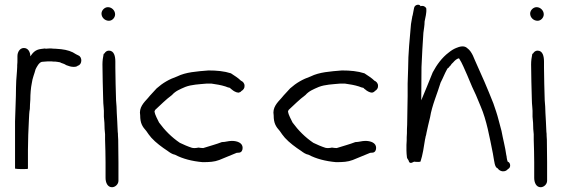

<svg xmlns="http://www.w3.org/2000/svg" viewBox="-20 -706 2355 804"><path d="M43 0C47 1 56 2 68 2H74C88 2 97 2 97 0V-78C97 -120 99 -162 101 -203C102 -220 102 -236 105 -250C105 -262 106 -275 107 -289C107 -311 109 -338 113 -357C116 -380 124 -396 129 -416C134 -426 143 -444 155 -447C159 -447 163 -448 167 -448C171 -448 176 -449 181 -449H195C201 -448 206 -448 212 -448C215 -448 218 -447 220 -447C224 -446 228 -446 232 -445L235 -443C239 -442 244 -440 249 -438L258 -433C268 -429 278 -426 288 -426C296 -426 302 -427 306 -431C324 -435 326 -467 308 -474L298 -479C281 -491 261 -497 236 -500C228 -501 220 -501 212 -502C206 -502 201 -502 195 -503C187 -503 179 -503 172 -502C171 -502 169 -503 168 -503C162 -502 157 -502 152 -501C128 -498 118 -486 107 -470C107 -488 98 -505 80 -505C63 -505 53 -488 53 -471V-456C53 -449 53 -441 52 -433V-426C52 -420 51 -414 51 -408C50 -395 49 -382 48 -368C48 -359 47 -349 47 -339C47 -294 44 -245 43 -198Z M405 -649C405 -633 419 -619 436 -619C450 -619 462 -632 462 -646C462 -662 448 -676 432 -676C418 -676 405 -663 405 -649ZM409 -436C409 -388 411 -340 412 -292C412 -280 413 -268 414 -257L415 -242V-217C417 -201 418 -182 418 -166C419 -159 419 -151 420 -144V-121C421 -89 422 -57 422 -26V39C422 58 430 78 449 78C463 78 476 65 476 51V-26C476 -58 475 -90 475 -121L474 -138C474 -143 474 -149 473 -154C473 -166 471 -184 471 -197C470 -209 470 -221 469 -233C469 -241 468 -250 468 -260C467 -268 467 -277 466 -286C465 -331 463 -377 463 -422V-448C463 -470 458 -494 436 -494C428 -494 421 -489 418 -483C417 -482 415 -481 414 -480C411 -466 409 -451 409 -436Z M567 -223C567 -190 576 -176 593 -157C599 -148 606 -138 614 -129C632 -109 659 -89 682 -74C690 -68 701 -60 713 -58C745 -41 784 -31 828 -27C857 -27 877 -28 898 -36C921 -45 948 -57 971 -66L983 -67C992 -69 996 -77 996 -87C996 -108 973 -116 951 -116C936 -116 924 -111 909 -111C886 -102 856 -94 831 -86C824 -86 818 -87 811 -88C806 -87 801 -86 796 -86C792 -86 788 -86 784 -87C768 -92 747 -101 733 -108C699 -131 670 -160 646 -193C640 -207 629 -223 627 -240L630 -246C653 -267 673 -288 700 -308C715 -325 733 -332 756 -342C782 -352 813 -353 846 -356H865C886 -353 905 -350 924 -344C931 -341 937 -339 943 -338C945 -335 948 -333 951 -331C956 -326 969 -318 979 -318C984 -319 988 -321 991 -325C999 -329 1005 -338 1004 -347C1004 -357 997 -365 989 -368C977 -380 962 -389 947 -399C919 -408 888 -411 853 -411C804 -407 758 -404 722 -386C688 -374 662 -359 636 -336C625 -323 611 -310 600 -296C582 -276 561 -256 567 -223Z M1126 -223C1126 -190 1135 -176 1152 -157C1158 -148 1165 -138 1173 -129C1191 -109 1218 -89 1241 -74C1249 -68 1260 -60 1272 -58C1304 -41 1343 -31 1387 -27C1416 -27 1436 -28 1457 -36C1480 -45 1507 -57 1530 -66L1542 -67C1551 -69 1555 -77 1555 -87C1555 -108 1532 -116 1510 -116C1495 -116 1483 -111 1468 -111C1445 -102 1415 -94 1390 -86C1383 -86 1377 -87 1370 -88C1365 -87 1360 -86 1355 -86C1351 -86 1347 -86 1343 -87C1327 -92 1306 -101 1292 -108C1258 -131 1229 -160 1205 -193C1199 -207 1188 -223 1186 -240L1189 -246C1212 -267 1232 -288 1259 -308C1274 -325 1292 -332 1315 -342C1341 -352 1372 -353 1405 -356H1424C1445 -353 1464 -350 1483 -344C1490 -341 1496 -339 1502 -338C1504 -335 1507 -333 1510 -331C1515 -326 1528 -318 1538 -318C1543 -319 1547 -321 1550 -325C1558 -329 1564 -338 1563 -347C1563 -357 1556 -365 1548 -368C1536 -380 1521 -389 1506 -399C1478 -408 1447 -411 1412 -411C1363 -407 1317 -404 1281 -386C1247 -374 1221 -359 1195 -336C1184 -323 1170 -310 1159 -296C1141 -276 1120 -256 1126 -223Z M1682 -76C1682 -67 1683 -57 1684 -48C1684 -45 1686 -41 1691 -34C1694 -22 1700 -21 1714 -29C1720 -28 1726 -28 1732 -28C1738 -28 1741 -29 1741 -30C1750 -57 1755 -91 1760 -123C1761 -127 1762 -130 1762 -133C1764 -138 1765 -144 1766 -150C1770 -169 1775 -191 1781 -215C1789 -265 1812 -316 1825 -360C1835 -379 1842 -398 1851 -414C1853 -419 1855 -421 1859 -423C1861 -426 1863 -429 1866 -431C1869 -436 1873 -441 1878 -445C1884 -452 1892 -460 1902 -462C1916 -441 1925 -416 1937 -390L1942 -378C1952 -354 1962 -330 1973 -308C1980 -292 1986 -276 1993 -260C2018 -202 2030 -132 2044 -63L2047 -45C2050 -32 2051 -5 2064 -1C2074 14 2096 16 2107 2C2121 -4 2118 -26 2106 -29C2104 -34 2103 -39 2102 -45C2102 -49 2101 -53 2100 -57C2096 -88 2086 -125 2080 -158L2068 -203C2062 -227 2054 -250 2046 -273C2022 -334 1996 -394 1969 -453L1960 -474C1954 -486 1947 -497 1937 -504C1924 -517 1904 -511 1890 -505C1880 -501 1870 -495 1859 -486C1831 -465 1809 -435 1792 -403C1775 -360 1761 -327 1744 -286L1745 -425C1747 -475 1750 -525 1753 -569C1755 -586 1758 -599 1758 -616C1761 -634 1767 -650 1765 -671C1762 -678 1752 -684 1741 -680C1738 -690 1717 -688 1714 -673L1712 -663C1711 -656 1709 -649 1708 -642C1707 -639 1706 -637 1706 -634C1704 -625 1703 -615 1701 -605C1696 -546 1689 -483 1689 -418C1688 -398 1688 -377 1687 -356V-304C1687 -285 1686 -266 1686 -247C1686 -224 1685 -203 1685 -184C1684 -171 1684 -159 1684 -148C1683 -137 1683 -127 1683 -117L1682 -99Z M2200 -649C2200 -633 2214 -619 2231 -619C2245 -619 2257 -632 2257 -646C2257 -662 2243 -676 2227 -676C2213 -676 2200 -663 2200 -649ZM2204 -436C2204 -388 2206 -340 2207 -292C2207 -280 2208 -268 2209 -257L2210 -242V-217C2212 -201 2213 -182 2213 -166C2214 -159 2214 -151 2215 -144V-121C2216 -89 2217 -57 2217 -26V39C2217 58 2225 78 2244 78C2258 78 2271 65 2271 51V-26C2271 -58 2270 -90 2270 -121L2269 -138C2269 -143 2269 -149 2268 -154C2268 -166 2266 -184 2266 -197C2265 -209 2265 -221 2264 -233C2264 -241 2263 -250 2263 -260C2262 -268 2262 -277 2261 -286C2260 -331 2258 -377 2258 -422V-448C2258 -470 2253 -494 2231 -494C2223 -494 2216 -489 2213 -483C2212 -482 2210 -481 2209 -480C2206 -466 2204 -451 2204 -436Z"/></svg>

Font: Scribbler
Style: Regular
Weight: 400
Designer: Mew Too
Foundry: Cannot Into Space Fonts
Version: Version 1.001